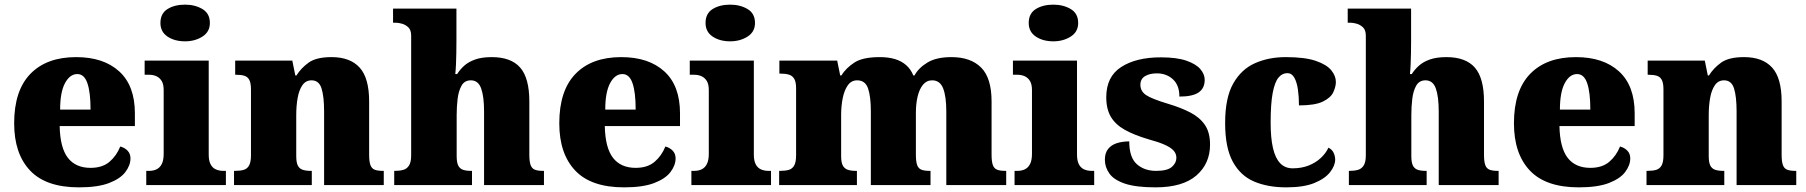

<svg xmlns="http://www.w3.org/2000/svg" viewBox="-20 -797 7781 827"><path d="M320 10Q178 10 109.5 -62.5Q41 -135 41 -266Q41 -407 111 -479Q181 -551 308 -551Q426 -551 493.5 -489.5Q561 -428 561 -309V-254H237Q239 -160 272.5 -117Q306 -74 370 -74Q421 -74 451.5 -100Q482 -126 498 -166Q517 -161 529.5 -148Q542 -135 542 -115Q542 -85 520 -56Q498 -27 449.5 -8.5Q401 10 320 10ZM370 -325Q370 -399 356.5 -438.5Q343 -478 313 -478Q281 -478 260 -439Q239 -400 239 -325Z M610 0V-61H622Q641 -61 655 -68Q669 -75 677 -91Q685 -107 685 -135V-409Q685 -434 676.5 -448Q668 -462 654 -468.5Q640 -475 622 -475H603V-536H879V-131Q879 -105 887 -89.5Q895 -74 909.5 -67.5Q924 -61 942 -61H953V0ZM777 -619Q732 -619 701.5 -639.5Q671 -660 671 -698Q671 -739 701.5 -758Q732 -777 777 -777Q820 -777 852 -758Q884 -739 884 -698Q884 -660 852 -639.5Q820 -619 777 -619Z M988 0V-61H992Q1015 -61 1030 -65.5Q1045 -70 1053 -84.5Q1061 -99 1061 -128V-412Q1061 -439 1054 -452.5Q1047 -466 1033 -470.5Q1019 -475 997 -475H993V-536H1239L1252 -472H1257Q1276 -503 1309 -527Q1342 -551 1408 -551Q1488 -551 1529 -506Q1570 -461 1570 -360V-131Q1570 -101 1575.5 -86Q1581 -71 1594 -66Q1607 -61 1629 -61H1633V0H1376V-317Q1376 -381 1365 -416Q1354 -451 1322 -451Q1297 -451 1282.5 -430Q1268 -409 1262 -375Q1256 -341 1256 -301V-125Q1256 -98 1262.5 -84.5Q1269 -71 1283 -66Q1297 -61 1319 -61H1323V0Z M1678 0V-61H1682Q1702 -61 1717.5 -65.5Q1733 -70 1742 -84.5Q1751 -99 1751 -128V-643Q1751 -668 1738.5 -679.5Q1726 -691 1711 -695Q1696 -699 1688 -699H1673V-760H1946V-622Q1946 -595 1945.5 -568.5Q1945 -542 1944 -519Q1943 -496 1941 -478H1949Q1961 -497 1979 -513.5Q1997 -530 2026 -540.5Q2055 -551 2098 -551Q2181 -551 2220.5 -506Q2260 -461 2260 -360V-131Q2260 -101 2265.5 -86Q2271 -71 2284 -66Q2297 -61 2319 -61H2323V0H2065V-317Q2065 -381 2052.5 -416Q2040 -451 2008 -451Q1981 -451 1968 -428Q1955 -405 1951 -370.5Q1947 -336 1947 -301V-125Q1947 -98 1953.5 -84.5Q1960 -71 1973.5 -66Q1987 -61 2009 -61H2013V0Z M2668 10Q2526 10 2457.5 -62.5Q2389 -135 2389 -266Q2389 -407 2459 -479Q2529 -551 2656 -551Q2774 -551 2841.5 -489.5Q2909 -428 2909 -309V-254H2585Q2587 -160 2620.5 -117Q2654 -74 2718 -74Q2769 -74 2799.5 -100Q2830 -126 2846 -166Q2865 -161 2877.5 -148Q2890 -135 2890 -115Q2890 -85 2868 -56Q2846 -27 2797.5 -8.5Q2749 10 2668 10ZM2718 -325Q2718 -399 2704.5 -438.5Q2691 -478 2661 -478Q2629 -478 2608 -439Q2587 -400 2587 -325Z M2958 0V-61H2970Q2989 -61 3003 -68Q3017 -75 3025 -91Q3033 -107 3033 -135V-409Q3033 -434 3024.5 -448Q3016 -462 3002 -468.5Q2988 -475 2970 -475H2951V-536H3227V-131Q3227 -105 3235 -89.5Q3243 -74 3257.5 -67.5Q3272 -61 3290 -61H3301V0ZM3125 -619Q3080 -619 3049.5 -639.5Q3019 -660 3019 -698Q3019 -739 3049.5 -758Q3080 -777 3125 -777Q3168 -777 3200 -758Q3232 -739 3232 -698Q3232 -660 3200 -639.5Q3168 -619 3125 -619Z M3336 0V-61H3340Q3363 -61 3378 -65.5Q3393 -70 3401 -84.5Q3409 -99 3409 -128V-417Q3409 -444 3401 -457.5Q3393 -471 3378 -475.5Q3363 -480 3341 -480H3337V-536H3586L3599 -472H3604Q3624 -504 3660 -527.5Q3696 -551 3769 -551Q3807 -551 3835 -542.5Q3863 -534 3883 -516.5Q3903 -499 3914 -472H3919Q3936 -504 3974.5 -527.5Q4013 -551 4078 -551Q4161 -551 4206 -506Q4251 -461 4251 -360V-131Q4251 -101 4256.5 -86Q4262 -71 4275 -66Q4288 -61 4310 -61H4314V0H4056V-317Q4056 -381 4042.5 -416Q4029 -451 3995 -451Q3971 -451 3955.5 -432Q3940 -413 3932.5 -381.5Q3925 -350 3925 -312V-131Q3925 -101 3930.5 -86Q3936 -71 3949 -66Q3962 -61 3984 -61H3988V0H3731V-317Q3731 -381 3719 -416Q3707 -451 3672 -451Q3647 -451 3632 -430Q3617 -409 3610 -375Q3603 -341 3603 -301V-125Q3603 -98 3610 -84.5Q3617 -71 3631 -66Q3645 -61 3667 -61H3671V0Z M4350 0V-61H4362Q4381 -61 4395 -68Q4409 -75 4417 -91Q4425 -107 4425 -135V-409Q4425 -434 4416.5 -448Q4408 -462 4394 -468.5Q4380 -475 4362 -475H4343V-536H4619V-131Q4619 -105 4627 -89.5Q4635 -74 4649.5 -67.5Q4664 -61 4682 -61H4693V0ZM4517 -619Q4472 -619 4441.5 -639.5Q4411 -660 4411 -698Q4411 -739 4441.5 -758Q4472 -777 4517 -777Q4560 -777 4592 -758Q4624 -739 4624 -698Q4624 -660 4592 -639.5Q4560 -619 4517 -619Z M4957 10Q4873 10 4825.5 -6Q4778 -22 4758.5 -49.5Q4739 -77 4739 -109Q4739 -138 4753 -155.5Q4767 -173 4791 -180.5Q4815 -188 4844 -188Q4844 -119 4876.5 -90Q4909 -61 4960 -61Q5008 -61 5027.5 -78Q5047 -95 5047 -117Q5047 -136 5034 -149.5Q5021 -163 4994.5 -174.5Q4968 -186 4927 -197Q4866 -215 4825.5 -237.5Q4785 -260 4765 -293.5Q4745 -327 4745 -378Q4745 -467 4809.5 -508.5Q4874 -550 4980 -550Q5049 -550 5090.5 -535.5Q5132 -521 5150.5 -499Q5169 -477 5169 -453Q5169 -417 5143 -399Q5117 -381 5060 -381Q5060 -430 5032 -455.5Q5004 -481 4963 -481Q4932 -481 4912 -469Q4892 -457 4892 -432Q4892 -404 4916.5 -387.5Q4941 -371 5011 -350Q5065 -334 5106 -313Q5147 -292 5169.5 -259.5Q5192 -227 5192 -174Q5192 -92 5133 -41Q5074 10 4957 10Z M5520 10Q5441 10 5382 -15Q5323 -40 5290 -100.5Q5257 -161 5257 -267Q5257 -376 5292 -437.5Q5327 -499 5386 -525Q5445 -551 5518 -551Q5600 -551 5647 -535Q5694 -519 5714 -494.5Q5734 -470 5734 -444Q5734 -424 5723 -400Q5712 -376 5678 -359.5Q5644 -343 5575 -343Q5575 -380 5570.5 -411.5Q5566 -443 5555 -462.5Q5544 -482 5525 -482Q5503 -482 5487 -463Q5471 -444 5462 -397.5Q5453 -351 5453 -268Q5453 -203 5463 -159.5Q5473 -116 5494 -94Q5515 -72 5548 -72Q5586 -72 5616.5 -84Q5647 -96 5669 -116.5Q5691 -137 5702 -161Q5718 -153 5724.5 -138.5Q5731 -124 5731 -110Q5731 -84 5709.5 -56Q5688 -28 5642 -9Q5596 10 5520 10Z M5790 0V-61H5794Q5814 -61 5829.5 -65.5Q5845 -70 5854 -84.5Q5863 -99 5863 -128V-643Q5863 -668 5850.5 -679.5Q5838 -691 5823 -695Q5808 -699 5800 -699H5785V-760H6058V-622Q6058 -595 6057.5 -568.5Q6057 -542 6056 -519Q6055 -496 6053 -478H6061Q6073 -497 6091 -513.5Q6109 -530 6138 -540.5Q6167 -551 6210 -551Q6293 -551 6332.5 -506Q6372 -461 6372 -360V-131Q6372 -101 6377.5 -86Q6383 -71 6396 -66Q6409 -61 6431 -61H6435V0H6177V-317Q6177 -381 6164.5 -416Q6152 -451 6120 -451Q6093 -451 6080 -428Q6067 -405 6063 -370.5Q6059 -336 6059 -301V-125Q6059 -98 6065.5 -84.5Q6072 -71 6085.5 -66Q6099 -61 6121 -61H6125V0Z M6780 10Q6638 10 6569.5 -62.5Q6501 -135 6501 -266Q6501 -407 6571 -479Q6641 -551 6768 -551Q6886 -551 6953.5 -489.5Q7021 -428 7021 -309V-254H6697Q6699 -160 6732.5 -117Q6766 -74 6830 -74Q6881 -74 6911.5 -100Q6942 -126 6958 -166Q6977 -161 6989.5 -148Q7002 -135 7002 -115Q7002 -85 6980 -56Q6958 -27 6909.5 -8.5Q6861 10 6780 10ZM6830 -325Q6830 -399 6816.5 -438.5Q6803 -478 6773 -478Q6741 -478 6720 -439Q6699 -400 6699 -325Z M7072 0V-61H7076Q7099 -61 7114 -65.5Q7129 -70 7137 -84.5Q7145 -99 7145 -128V-412Q7145 -439 7138 -452.5Q7131 -466 7117 -470.5Q7103 -475 7081 -475H7077V-536H7323L7336 -472H7341Q7360 -503 7393 -527Q7426 -551 7492 -551Q7572 -551 7613 -506Q7654 -461 7654 -360V-131Q7654 -101 7659.5 -86Q7665 -71 7678 -66Q7691 -61 7713 -61H7717V0H7460V-317Q7460 -381 7449 -416Q7438 -451 7406 -451Q7381 -451 7366.5 -430Q7352 -409 7346 -375Q7340 -341 7340 -301V-125Q7340 -98 7346.5 -84.5Q7353 -71 7367 -66Q7381 -61 7403 -61H7407V0Z"/></svg>

Font: Noto Serif Hebrew Black
Style: Regular
Weight: 900
Version: Version 2.003